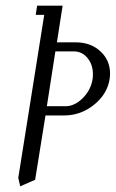

<svg xmlns="http://www.w3.org/2000/svg" viewBox="-20 -532 406 672"><path d="M43.9 90.8 134.8 -480H105L109.9 -512.2H199.2L179.2 -383.8H245.1Q297.4 -383.8 331.3 -352.5Q365.2 -321.3 365.2 -274.4Q365.2 -265.6 363.8 -255.9Q355.5 -202.6 309.1 -165.3Q262.7 -127.9 204.1 -127.9H139.2L103 97.2L50.8 120.1ZM144 -160.2H209Q241.2 -160.2 269.8 -188.7Q298.3 -217.3 304.2 -255.9Q305.2 -261.7 305.2 -272.5Q305.2 -306.2 286.1 -329.1Q267.1 -352.1 238.8 -352.1H173.8Z"/></svg>

Font: Gawaa
Style: Italic
Weight: 400
Designer: T. Christopher White
Version: Version 1.0